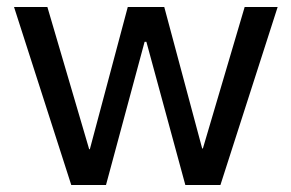

<svg xmlns="http://www.w3.org/2000/svg" viewBox="-20 -527 830 547"><path d="M20 -507H115L234 -102H236L344 -507H448L556 -104H558L677 -507H771L608 0H508L397 -408H392L282 0H183Z"/></svg>

Font: 42dot Sans Medium
Style: Regular
Weight: 500
Designer: 42dot
Version: Version 1.000